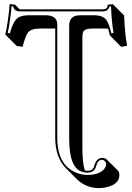

<svg xmlns="http://www.w3.org/2000/svg" viewBox="-20 -692 666 966"><path d="M406.7 166Q413.1 167 419.9 167Q449.2 167 453.6 143.1Q454.1 141.6 454.1 141.1Q465.8 103.5 493.2 102.1Q508.8 103 516.6 109.9L573.2 166Q580.6 174.3 580.6 188.5Q580.6 237.8 508.3 251.5Q491.7 254.4 476.6 254.4Q411.6 253.4 367.2 210L310.5 153.3Q258.3 99.6 257.8 0V-548.3H181.6Q136.2 -548.3 120.6 -527.8Q106.9 -509.3 93.8 -456.5L63.5 -461.4L6.8 -518.1Q21.5 -584 28.8 -671.9L56.2 -668L79.1 -645H500Q521.5 -646 522 -668L547.9 -670.9L604.5 -614.3Q608.9 -513.2 619.6 -461.4L589.4 -456.5L533.2 -513.2Q527.3 -536.1 523.9 -547.9Q517.1 -548.3 508.8 -548.3H442.4Q404.3 -548.3 397.5 -528.8Q394.5 -519.5 394.5 -506.3V56.6Q395 127 406.7 166ZM268.1 -565.9V0Q268.1 137.7 363.3 176.8Q391.1 188 419.9 188Q476.1 188 502.4 160.6Q513.7 147.5 514.2 131.8Q508.8 112.8 493.2 111.8Q471.7 113.3 463.9 143.1Q456.1 175.8 419.9 176.8Q354.5 176.8 336.4 95.2Q328.1 56.6 328.1 0V-563Q328.1 -608.4 369.6 -614.3Q377.4 -615.2 386.2 -615.2H452.1Q499.5 -615.2 516.6 -589.8Q528.3 -571.3 540.5 -524.4L551.3 -526.4Q542 -576.7 538.6 -659.7L531.2 -659.2Q523.9 -636.2 500 -634.8H77.1Q51.8 -635.7 46.4 -659.2L38.1 -660.6Q31.2 -584 19 -526.4L29.8 -524.4Q47.4 -591.3 75.7 -606Q93.8 -614.7 125 -615.2H209Q262.7 -615.2 267.6 -576.7Q268.1 -570.8 268.1 -565.9Z"/></svg>

Font: Linux Biolinum Shadow O
Style: Bold
Weight: 700
Designer: Philipp H. Poll
Foundry: Philipp H. Poll
Version: Version 0.9.2